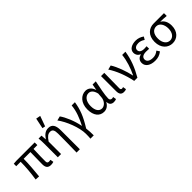

<svg xmlns="http://www.w3.org/2000/svg" viewBox="204 -2032 3473 3473"><g transform="rotate(-45 1940.5 -296.0)"><path d="M379 -111C379 -31 408 12 485 12C514 12 535 7 552 1L541 -62C523 -59 511 -57 502 -57C471 -57 457 -71 457 -105C457 -151 458 -307 464 -418H562V-486H92L22 -481V-418H135C135 -287 122 -137 100 0L184 5C197 -131 212 -282 212 -418H384C383 -311 379 -160 379 -111Z M886 -771 844 -569 901 -558 972 -755ZM974 -297C974 -157 972 20 968 179H1052V-308C1052 -432 1013 -498 919 -498C848 -498 796 -460 746 -385H743L736 -486H661C667 -435 668 -391 668 -353V0H751V-318C805 -399 842 -426 895 -426C952 -426 974 -388 974 -297Z M1328 58C1328 112 1327 135 1323 179H1408C1408 123 1406 53 1398 -5C1519 -200 1565 -322 1591 -486H1508C1497 -351 1443 -219 1380 -97H1376C1348 -250 1277 -414 1216 -498L1133 -477C1231 -348 1328 -103 1328 58Z M1657 -234C1657 -75 1733 12 1844 12C1907 12 1958 -21 1995 -87H1998C1998 -19 2036 12 2094 12C2123 12 2144 5 2157 -1L2146 -64C2135 -60 2123 -57 2112 -57C2085 -57 2064 -74 2064 -107C2064 -196 2099 -359 2125 -486H2043L2022 -371H2020C1992 -463 1930 -498 1870 -498C1758 -498 1657 -401 1657 -234ZM1993 -208C1987 -126 1925 -58 1861 -58C1787 -58 1742 -122 1742 -235C1742 -363 1809 -429 1879 -429C1924 -429 1974 -405 2000 -299Z M2259 -102C2259 -29 2284 12 2352 12C2380 12 2397 7 2411 0L2400 -63C2389 -59 2379 -57 2371 -57C2349 -57 2337 -68 2337 -96C2337 -212 2340 -355 2342 -486H2259Z M2435 -477C2518 -353 2586 -178 2622 0H2704C2803 -172 2857 -317 2883 -486H2800C2788 -356 2739 -209 2679 -85H2675C2647 -216 2585 -394 2518 -498Z M2946 -134C2946 -43 3031 12 3151 12C3219 12 3269 -3 3329 -48L3293 -104C3247 -67 3207 -54 3160 -54C3077 -54 3028 -87 3028 -141C3028 -194 3069 -223 3148 -223C3172 -223 3195 -222 3224 -220V-285C3199 -283 3182 -282 3163 -282C3085 -282 3052 -313 3052 -357C3052 -407 3099 -432 3158 -432C3203 -432 3242 -417 3280 -390L3313 -445C3268 -478 3214 -498 3156 -498C3056 -498 2970 -456 2970 -367C2970 -322 2996 -277 3046 -259V-255C2991 -240 2946 -204 2946 -134Z M3381 -238C3381 -77 3481 12 3599 12C3718 12 3811 -76 3811 -227C3811 -318 3776 -386 3716 -420V-424C3770 -423 3814 -420 3869 -415V-486H3603C3488 -486 3381 -408 3381 -238ZM3731 -234C3731 -125 3676 -57 3600 -57C3523 -57 3466 -127 3466 -238C3466 -359 3524 -417 3601 -417C3684 -417 3731 -331 3731 -234Z"/></g></svg>

Font: Cambridge Sans
Style: Regular
Weight: 400
Version: Version 2.020;PS 002.020;hotconv 1.0.88;makeotf.lib2.5.64775